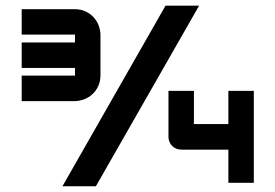

<svg xmlns="http://www.w3.org/2000/svg" viewBox="-20 -656 958 670"><path d="M674.8 -636.2 314.5 -5.9H197.8L557.6 -636.2ZM865.7 -18.1H776.9V-338.9H865.7ZM865.7 -133.8H612.8Q603.5 -133.8 595.2 -137.2Q586.9 -140.6 580.8 -146.7Q574.7 -152.8 571.3 -160.9Q567.9 -168.9 567.9 -178.2V-338.9H656.7V-223.1H865.7ZM300.8 -418.9H55.7V-507.8H300.8ZM330.6 -394Q330.6 -372.1 322.5 -355Q314.5 -337.9 301.5 -326.4Q288.6 -314.9 272.5 -309.1Q256.3 -303.2 239.7 -303.2H55.7V-392.1H241.7V-535.2H55.7V-624H239.7Q261.7 -624 278.8 -616Q295.9 -607.9 307.4 -595Q318.8 -582 324.7 -565.9Q330.6 -549.8 330.6 -533.2Z"/></svg>

Font: Audiowide
Style: Regular
Weight: 400
Designer: Astigmatic (AOETI)
Foundry: Astigmatic (AOETI)
Version: Version 1.002